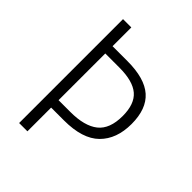

<svg xmlns="http://www.w3.org/2000/svg" viewBox="-204 -824 933 933"><g transform="rotate(45 263.0 -357.0)"><path d="M481 -383Q481 -280 422 -221.5Q363 -163 236 -163H148V0H91V-714H148V-585H250Q369 -585 425 -535.5Q481 -486 481 -383ZM229 -214Q326 -214 374.5 -252.5Q423 -291 423 -380Q423 -462 380.5 -498.5Q338 -535 245 -535H148V-214Z"/></g></svg>

Font: Noto Sans Arabic SemCond Light
Style: Regular
Weight: 300
Width: 4
Designer: Monotype Design Team, Nadine Chahine, Nizar Qandah and Khaled Hosny
Foundry: Monotype Imaging Inc.
Version: Version 2.012; ttfautohint (v1.8.4.7-5d5b)